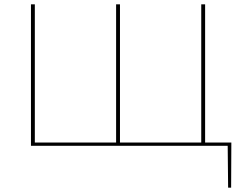

<svg xmlns="http://www.w3.org/2000/svg" viewBox="-20 -678 1133 893"><path d="M1055 195H1041L1039 0H124V-658H142V-15H520V-658H538V-15H916V-658H934V-15H1056Z"/></svg>

Font: Ysabeau SC Thin
Style: Regular
Weight: 200
Designer: Christian Thalmann (Catharsis Fonts)
Version: Version 0.003